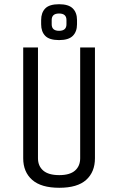

<svg xmlns="http://www.w3.org/2000/svg" viewBox="-20 -875 560 910"><path d="M360 -650H430V-125Q430 -60 388.5 -22.5Q347 15 261 15Q175 15 132.5 -22.5Q90 -60 90 -125V-650H160V-125Q160 -88 185 -66.5Q210 -45 261 -45Q311 -45 335.5 -66.5Q360 -88 360 -125ZM345 -760Q345 -725 325 -705Q305 -685 260 -685Q214 -685 194.5 -705Q175 -725 175 -760V-780Q175 -815 194.5 -835Q214 -855 260 -855Q305 -855 325 -835Q345 -815 345 -780ZM225 -760Q225 -729 260 -729Q295 -729 295 -760V-780Q295 -811 260 -811Q225 -811 225 -780Z"/></svg>

Font: Unica One
Style: Regular
Weight: 400
Designer: Eduardo Rodriguez Tunni
Foundry: Eduardo Rodriguez Tunni
Version: Version 2.000; ttfautohint (v1.8.4.7-5d5b);gftools[0.9.23]